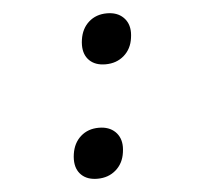

<svg xmlns="http://www.w3.org/2000/svg" viewBox="-44 -597 689 644"><g transform="rotate(-5 300.0 -275.0)"><path d="M185.5 -70.5Q185.5 -80 187 -89.5Q192.5 -126.5 217 -148.2Q241.5 -170 278 -170Q312.5 -170 332.8 -150.5Q353 -131 353 -99Q353 -90.5 351.5 -80.5Q346.5 -44 321.2 -22Q296 0 259 0Q224.5 0 205 -19Q185.5 -38 185.5 -70.5ZM246 -450.5Q246 -460 247.5 -469.5Q253 -506.5 277.5 -528.2Q302 -550 338.5 -550Q373 -550 393.2 -530.5Q413.5 -511 413.5 -479Q413.5 -470.5 412 -460.5Q407 -424 381.8 -402Q356.5 -380 319.5 -380Q285 -380 265.5 -399Q246 -418 246 -450.5Z"/></g></svg>

Font: JuliaMono Light
Style: Italic
Weight: 300
Italic angle: -9°
Monospace: yes
Designer: cormullion
Foundry: corm
Version: Version 0.054; ttfautohint (v1.8.4)